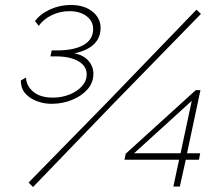

<svg xmlns="http://www.w3.org/2000/svg" viewBox="-20 -751 893 773"><path d="M187 -333Q159 -333 130.5 -343Q102 -353 83 -373.5Q64 -394 64 -427L85 -439Q85 -407 113 -382.5Q141 -358 193 -358Q229 -358 260 -370.5Q291 -383 310 -404Q329 -425 329 -452Q329 -485 295.5 -504.5Q262 -524 204 -524H183L188 -548H209Q278 -548 316.5 -570Q355 -592 355 -634Q355 -666 328.5 -686Q302 -706 260 -706Q221 -706 187.5 -689.5Q154 -673 136 -647L121 -666Q142 -695 181.5 -713Q221 -731 265 -731Q319 -731 352 -704.5Q385 -678 385 -639Q385 -559 279 -536Q315 -530 335.5 -507Q356 -484 356 -454Q356 -418 332 -391Q308 -364 269.5 -348.5Q231 -333 187 -333ZM95 -16 417 -345 771 -712 789 -695 432 -329 113 2ZM678 0 701 -108H481L486 -132L768 -388H787L733 -134H786L781 -108H728L704 0ZM520 -134H707L752 -345Z"/></svg>

Font: Raleway ExtraLight
Style: Italic
Weight: 200
Italic angle: -12°
Designer: Matt McInerney, Pablo Impallari, Rodrigo Fuenzalida
Foundry: Matt McInerney, Pablo Impallari, Rodrigo Fuenzalida
Version: Version 4.026